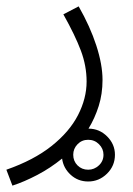

<svg xmlns="http://www.w3.org/2000/svg" viewBox="-35 -353 418 603"><path d="M4 230 -15 180Q71 150 127 105.5Q183 61 210 8.5Q237 -44 237 -97Q237 -146 219 -194Q201 -242 164 -308L212 -333Q248 -270 267.5 -210Q287 -150 287 -102Q287 -58 275 -20Q263 18 243 51Q277 51 301.5 75.5Q326 100 326 133Q326 168 301 192.5Q276 217 242 217Q210 217 187 196Q164 175 160 145Q123 175 82 196.5Q41 218 4 230ZM242 180Q261 180 275.5 166.5Q290 153 290 133Q290 114 276 100Q262 86 242 86Q222 86 208.5 100Q195 114 195 133Q195 153 208.5 166.5Q222 180 242 180Z"/></svg>

Font: Noto Sans Arabic UI Lt
Style: Regular
Weight: 300
Designer: Monotype Design Team, Nadine Chahine and Nizar Qandah
Foundry: Monotype Imaging Inc.
Version: Version 2.010; ttfautohint (v1.8.4.7-5d5b)